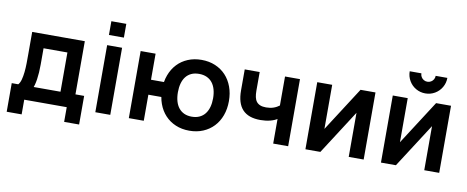

<svg xmlns="http://www.w3.org/2000/svg" viewBox="-72 -1078 3704 1522"><g transform="rotate(10 1780.0 -316.5)"><path d="M542.8 -102.8V-540H119.2V-356Q119.2 -323.4 118.8 -286.6Q118.2 -249.8 114.7 -215.8Q111.2 -181.8 103.6 -153.9Q96 -126 81.8 -111.2L199.8 -95.5Q206.9 -109.4 212.7 -130.1Q218.5 -150.8 222.4 -176.9Q226.3 -203 228.4 -233.6Q230.4 -264.2 230.4 -297.3V-428H422.4V-102.8ZM30 118.3H150.3V0H492.4V118.3H612.8V-112H542.8H82.5H30Z M722.5 -621.8V-732.5H842.8V-621.8ZM722.5 0V-540H842.8V0Z M1240.8 -330.2H1112.5V-540H992.2V0H1112.5V-209.8H1240.8ZM1480.8 15Q1541.5 15 1591 -6Q1640.6 -26.9 1676 -64.4Q1711.5 -101.9 1730.9 -154.5Q1750.2 -207 1750.2 -270.2Q1750.2 -332.8 1730.9 -385.2Q1711.6 -437.6 1676.4 -475.3Q1641.2 -513 1591.4 -534Q1541.7 -555 1480.8 -555Q1420.9 -555 1371.4 -534.3Q1321.8 -513.6 1286.6 -476.1Q1251.3 -438.7 1231.7 -386.2Q1212.1 -333.8 1212.1 -270.2Q1212.1 -207.6 1231.2 -155.1Q1250.3 -102.6 1285.6 -64.8Q1320.8 -27 1370.4 -6Q1419.9 15 1480.8 15ZM1480.7 -97.8Q1445.9 -97.8 1419.5 -109.9Q1393.2 -122 1375.4 -144.4Q1357.6 -166.8 1348.6 -198.7Q1339.6 -230.6 1339.6 -270.2Q1339.6 -308.7 1348.1 -340.2Q1356.6 -371.8 1373.9 -394.4Q1391.2 -417.1 1417.7 -429.6Q1444.2 -442.2 1480.6 -442.2Q1516.2 -442.2 1542.9 -429.9Q1569.5 -417.7 1587.2 -395.3Q1604.8 -373 1613.8 -341.2Q1622.8 -309.3 1622.8 -270.2Q1622.8 -231.8 1614 -200.2Q1605.2 -168.7 1587.6 -145.8Q1570 -123 1543.1 -110.4Q1516.3 -97.8 1480.7 -97.8Z M2158.4 -200.6Q2134.2 -184.2 2098.4 -175.2Q2062.5 -166.3 2021 -166.3Q1972.6 -166.3 1936.7 -179Q1900.8 -191.7 1877.1 -217.2Q1853.4 -242.7 1841.7 -281.2Q1830 -319.8 1830 -371.5V-540H1950.3V-389Q1950.3 -360.6 1955 -338.7Q1959.7 -316.8 1971.1 -302.1Q1982.5 -287.5 2001.4 -280Q2020.2 -272.5 2048.7 -272.5Q2080.9 -272.5 2107.5 -281.5Q2134.1 -290.5 2158.8 -309.4L2154.3 -300V-540H2274.7V0H2154.3V-204.1Z M2882.5 -540V0H2762.2V-354.8L2534 0H2413.7V-540H2534V-185.2L2762.2 -540Z M3272 -601Q3230.8 -601 3195.9 -621.2Q3161 -641.5 3140.8 -676.4Q3120.5 -711.3 3120.5 -752.5H3214.5Q3214.5 -736.7 3222.3 -723.6Q3230 -710.5 3243.1 -702.8Q3256.2 -695 3271.8 -695Q3287.9 -695 3301.1 -702.8Q3314.2 -710.5 3321.9 -723.6Q3329.5 -736.7 3329.5 -752.5H3423.5Q3423.5 -711.3 3403.2 -676.4Q3383 -641.5 3348.1 -621.2Q3313.2 -601 3272 -601ZM3490.5 -540V0H3370.2V-354.8L3142 0H3021.7V-540H3142V-185.2L3370.2 -540Z"/></g></svg>

Font: Vela Sans GX ExtLt
Style: Regular
Weight: 200
Designer: Principal design: Mikhail Sharanda - project Manrope.
Design modification: Ravid Balaliev
Foundry: Mikhail Sharanda
Version: Version 1.001